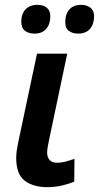

<svg xmlns="http://www.w3.org/2000/svg" viewBox="-20 -764 409 794"><path d="M175 10Q118 10 82.5 -16.5Q47 -43 47 -111Q47 -125 49.5 -142.5Q52 -160 58 -188L133 -542H258L182 -181Q179 -167 177 -155Q175 -143 175 -133Q175 -114 185 -102.5Q195 -91 216 -91Q234 -91 250.5 -95.5Q267 -100 288 -107L287 -13Q267 -4 237.5 3Q208 10 175 10ZM303 -625Q280 -625 264.5 -636.5Q249 -648 250 -674Q250 -706 267 -725Q284 -744 316 -744Q338 -744 353.5 -732.5Q369 -721 369 -696Q369 -664 352 -644.5Q335 -625 303 -625ZM123 -625Q99 -625 83.5 -636.5Q68 -648 68 -674Q68 -706 85.5 -725Q103 -744 135 -744Q150 -744 162 -739Q174 -734 181 -723.5Q188 -713 188 -696Q188 -664 171 -644.5Q154 -625 123 -625Z"/></svg>

Font: Noto Sans Display SemiBold
Style: Italic
Weight: 600
Italic angle: -12°
Designer: Monotype Design Team
Foundry: Monotype Imaging Inc.
Version: Version 2.003